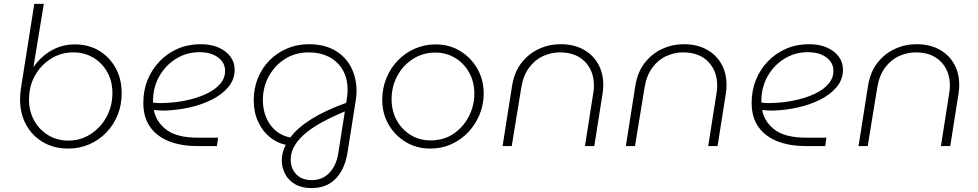

<svg xmlns="http://www.w3.org/2000/svg" viewBox="-20 -750 5021 986"><path d="M330 13Q256 13 200 -20.5Q144 -54 113.5 -110.5Q83 -167 83 -239Q83 -253 84 -266Q85 -279 87 -293L156 -730H205L152 -408H154Q190 -460 244.5 -491Q299 -522 365 -522Q435 -522 489 -489.5Q543 -457 574 -400.5Q605 -344 605 -272Q605 -212 584.5 -160.5Q564 -109 526.5 -70Q489 -31 439 -9Q389 13 330 13ZM331 -28Q392 -28 442 -59Q492 -90 523 -142.5Q554 -195 557 -259Q560 -324 534 -374Q508 -424 461.5 -452.5Q415 -481 356 -481Q294 -481 242.5 -449Q191 -417 160 -362.5Q129 -308 129 -238Q129 -179 155.5 -131Q182 -83 228 -55.5Q274 -28 331 -28Z M993 0Q910 0 848 -24.5Q786 -49 751 -98Q716 -147 716 -222Q716 -286 738 -340Q760 -394 800 -435.5Q840 -477 893.5 -500Q947 -523 1010 -523Q1065 -523 1103.5 -505.5Q1142 -488 1163.5 -459Q1185 -430 1185 -392Q1185 -342 1153 -303.5Q1121 -265 1068.5 -238.5Q1016 -212 952.5 -198Q889 -184 825 -182Q811 -182 797 -183Q783 -184 770 -185Q782 -123 835.5 -83Q889 -43 996 -43H1100L1094 0ZM766 -223Q777 -222 789.5 -221Q802 -220 814 -221Q876 -222 934 -234Q992 -246 1037.5 -267Q1083 -288 1109.5 -318Q1136 -348 1136 -386Q1136 -428 1100 -455Q1064 -482 1004 -482Q938 -482 883.5 -448Q829 -414 797 -356.5Q765 -299 766 -227Q766 -226 766 -225.5Q766 -225 766 -223Z M1580 216Q1530 216 1495.5 196Q1461 176 1444 143Q1427 110 1427 75Q1427 54 1432.5 32Q1438 10 1448 -6Q1404 -15 1366 -45.5Q1328 -76 1305.5 -125Q1283 -174 1283 -235Q1283 -296 1304.5 -349Q1326 -402 1365 -441Q1404 -480 1455.5 -501.5Q1507 -523 1566 -523Q1646 -523 1701 -490.5Q1756 -458 1783.5 -403.5Q1811 -349 1811 -284Q1811 -273 1810 -260.5Q1809 -248 1807 -235L1765 31Q1756 89 1732 130.5Q1708 172 1670 194Q1632 216 1580 216ZM1581 175Q1636 175 1671.5 137.5Q1707 100 1717 38L1751 -178Q1735 -171 1702.5 -156.5Q1670 -142 1630.5 -120.5Q1591 -99 1555 -70.5Q1519 -42 1496 -7Q1473 28 1473 70Q1473 115 1501.5 145Q1530 175 1581 175ZM1471 -44Q1506 -92 1577 -137Q1648 -182 1758 -222L1761 -243Q1763 -255 1764 -266Q1765 -277 1765 -288Q1765 -348 1740 -391Q1715 -434 1670 -457.5Q1625 -481 1565 -481Q1497 -481 1444 -447.5Q1391 -414 1360.5 -358.5Q1330 -303 1330 -236Q1330 -184 1348.5 -143Q1367 -102 1399 -76.5Q1431 -51 1471 -44Z M2189 13Q2120 13 2064 -20.5Q2008 -54 1975.5 -110.5Q1943 -167 1943 -237Q1943 -296 1964 -348Q1985 -400 2022.5 -439Q2060 -478 2110 -500Q2160 -522 2217 -522Q2287 -522 2342.5 -488.5Q2398 -455 2431 -398Q2464 -341 2464 -269Q2464 -213 2443 -162Q2422 -111 2385.5 -72Q2349 -33 2299 -10Q2249 13 2189 13ZM2191 -29Q2259 -29 2309 -63Q2359 -97 2387.5 -152Q2416 -207 2416 -269Q2416 -329 2389.5 -377Q2363 -425 2317.5 -452.5Q2272 -480 2215 -480Q2152 -480 2101 -447.5Q2050 -415 2020.5 -360.5Q1991 -306 1991 -240Q1991 -181 2017 -133Q2043 -85 2088.5 -57Q2134 -29 2191 -29Z M2561 0 2609 -305Q2620 -378 2657 -426Q2694 -474 2747 -498.5Q2800 -523 2859 -523Q2926 -523 2975.5 -496Q3025 -469 3051.5 -422Q3078 -375 3078 -315Q3078 -305 3077.5 -294.5Q3077 -284 3075 -273L3032 0H2984L3027 -274Q3029 -284 3029.5 -293Q3030 -302 3030 -311Q3030 -386 2983.5 -433.5Q2937 -481 2855 -481Q2811 -481 2769 -462Q2727 -443 2697 -402.5Q2667 -362 2657 -300L2608 0Z M3194 0 3242 -305Q3253 -378 3290 -426Q3327 -474 3380 -498.5Q3433 -523 3492 -523Q3559 -523 3608.5 -496Q3658 -469 3684.5 -422Q3711 -375 3711 -315Q3711 -305 3710.5 -294.5Q3710 -284 3708 -273L3665 0H3617L3660 -274Q3662 -284 3662.5 -293Q3663 -302 3663 -311Q3663 -386 3616.5 -433.5Q3570 -481 3488 -481Q3444 -481 3402 -462Q3360 -443 3330 -402.5Q3300 -362 3290 -300L3241 0Z M4117 0Q4034 0 3972 -24.5Q3910 -49 3875 -98Q3840 -147 3840 -222Q3840 -286 3862 -340Q3884 -394 3924 -435.5Q3964 -477 4017.5 -500Q4071 -523 4134 -523Q4189 -523 4227.5 -505.5Q4266 -488 4287.5 -459Q4309 -430 4309 -392Q4309 -342 4277 -303.5Q4245 -265 4192.5 -238.5Q4140 -212 4076.5 -198Q4013 -184 3949 -182Q3935 -182 3921 -183Q3907 -184 3894 -185Q3906 -123 3959.5 -83Q4013 -43 4120 -43H4224L4218 0ZM3890 -223Q3901 -222 3913.5 -221Q3926 -220 3938 -221Q4000 -222 4058 -234Q4116 -246 4161.5 -267Q4207 -288 4233.5 -318Q4260 -348 4260 -386Q4260 -428 4224 -455Q4188 -482 4128 -482Q4062 -482 4007.5 -448Q3953 -414 3921 -356.5Q3889 -299 3890 -227Q3890 -226 3890 -225.5Q3890 -225 3890 -223Z M4389 0 4437 -305Q4448 -378 4485 -426Q4522 -474 4575 -498.5Q4628 -523 4687 -523Q4754 -523 4803.5 -496Q4853 -469 4879.5 -422Q4906 -375 4906 -315Q4906 -305 4905.5 -294.5Q4905 -284 4903 -273L4860 0H4812L4855 -274Q4857 -284 4857.5 -293Q4858 -302 4858 -311Q4858 -386 4811.5 -433.5Q4765 -481 4683 -481Q4639 -481 4597 -462Q4555 -443 4525 -402.5Q4495 -362 4485 -300L4436 0Z"/></svg>

Font: MuseoModerno Thin ExtraLight
Style: Italic
Weight: 250
Italic angle: -9°
Version: Version 1.003